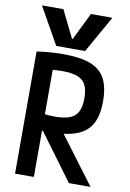

<svg xmlns="http://www.w3.org/2000/svg" viewBox="-106 -1063 762 1127"><g transform="rotate(10 275.0 -500.0)"><path d="M50 -1000H178L258 -837H262L342 -1000H470L346 -780H174ZM66 -728Q116 -735 153.5 -737.5Q191 -740 224 -740Q324 -740 385 -717Q446 -694 473.5 -643Q501 -592 501 -508Q501 -424 473.5 -373Q446 -322 385 -298.5Q324 -275 224 -275Q197 -275 169 -276.5Q141 -278 117 -281L160 -376Q181 -373 199.5 -371.5Q218 -370 236 -370Q293 -370 326.5 -383Q360 -396 375 -426Q390 -456 390 -505Q390 -556 375 -585.5Q360 -615 326 -628Q292 -641 235 -641Q217 -641 198.5 -640Q180 -639 158 -635L178 -667V0H66ZM387 0 147 -325 273 -324 516 0Z"/></g></svg>

Font: M PLUS Code Latin SemiExpanded Medium
Style: Regular
Weight: 500
Width: 6
Designer: Coji Morishita
Foundry: UNDERFOREST DESIGN
Version: Version 1.002; ttfautohint (v1.8.3)